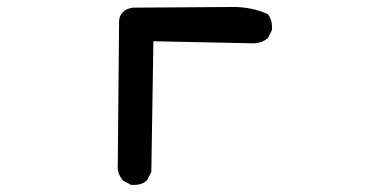

<svg xmlns="http://www.w3.org/2000/svg" viewBox="-20 -515 1040 547"><path d="M754.9 -438.5Q754.9 -435.5 754.9 -429.7L743.2 -406.2Q732.4 -398.4 724.6 -395.5Q711.9 -391.6 700.2 -391.6L417 -397.5L411.1 -25.4L399.4 -2Q389.6 6.8 380.4 9.3Q371.1 11.7 365.2 11.7Q359.4 11.7 353.5 11.7L331.1 0Q316.4 -16.6 315.4 -35.2L319.3 -455.1Q320.3 -470.7 330.1 -480.5Q339.8 -490.2 357.4 -493.2L645.5 -495.1Q696.3 -495.1 741.2 -475.6L743.2 -474.6Q754.9 -460 754.9 -438.5Z"/></svg>

Font: JasonHandwriting2
Style: SemiBold
Weight: 600
Version: Version 1.04.7